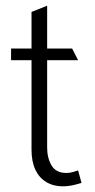

<svg xmlns="http://www.w3.org/2000/svg" viewBox="-20 -643 335 676"><path d="M234 -472H146V-623L91 -601V-472H19V-431H91V-116Q91 -74 104.5 -45.5Q118 -17 143 -2Q168 13 201 13Q214 13 226.5 11Q239 9 249.5 6Q260 3 267 1L255 -43Q250 -41 237.5 -37.5Q225 -34 214 -34Q177 -34 161.5 -60.5Q146 -87 146 -123V-431H255Z"/></svg>

Font: Catamaran Thin ExtraLight
Style: Regular
Weight: 250
Version: Version 2.000